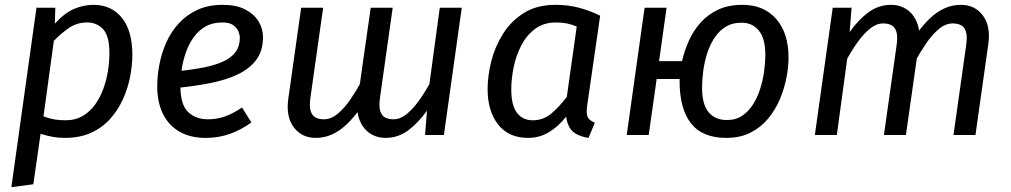

<svg xmlns="http://www.w3.org/2000/svg" viewBox="-20 -559 4185 795"><path d="M118 204 27 216 131 -527H209L207 -461Q248 -506 287.5 -522.5Q327 -539 367 -539Q441 -539 484.5 -485.5Q528 -432 528 -332Q528 -288 518.5 -240Q509 -192 488.5 -147Q468 -102 435.5 -66Q403 -30 356.5 -9Q310 12 248 12Q221 12 197 7.5Q173 3 148 -5ZM253 -61Q292 -61 322 -78.5Q352 -96 373 -125Q394 -154 407.5 -190.5Q421 -227 427 -265.5Q433 -304 433 -339Q433 -410 407 -438Q381 -466 341 -466Q298 -466 265 -443Q232 -420 203 -390L160 -77Q185 -68 205 -64.5Q225 -61 253 -61Z M902 -539Q958 -539 995 -520Q1032 -501 1050.5 -470.5Q1069 -440 1069 -405Q1069 -348 1040.5 -310.5Q1012 -273 962.5 -250Q913 -227 848.5 -214.5Q784 -202 713 -195L722 -265Q781 -271 827.5 -280.5Q874 -290 906.5 -305.5Q939 -321 956 -344.5Q973 -368 973 -402Q973 -415 967 -429.5Q961 -444 945.5 -455Q930 -466 901 -466Q860 -466 830.5 -449Q801 -432 781 -403.5Q761 -375 749 -340Q737 -305 732 -269.5Q727 -234 727 -202Q727 -126 758.5 -95.5Q790 -65 841 -65Q878 -65 912 -77Q946 -89 982 -114L1021 -52Q978 -21 931.5 -4.5Q885 12 832 12Q768 12 723 -14Q678 -40 654.5 -88Q631 -136 631 -202Q631 -245 640 -292Q649 -339 668.5 -383Q688 -427 720 -462Q752 -497 797 -518Q842 -539 902 -539Z M1576 12Q1540 12 1511.5 -7Q1483 -26 1468.5 -63Q1454 -100 1462 -155L1515 -527H1606L1554 -159Q1548 -119 1554.5 -99Q1561 -79 1575.5 -72Q1590 -65 1609 -65Q1637 -65 1663 -86Q1689 -107 1713 -140Q1737 -173 1758 -211L1801 -527H1892L1818 0H1740L1748 -101Q1712 -50 1670 -19Q1628 12 1576 12ZM1288 12Q1229 12 1196 -32.5Q1163 -77 1174 -152L1227 -527H1318L1266 -159Q1260 -119 1266.5 -99Q1273 -79 1287.5 -72Q1302 -65 1321 -65Q1351 -65 1379 -88.5Q1407 -112 1432 -149Q1457 -186 1479 -226L1473 -112Q1445 -72 1416 -44.5Q1387 -17 1355 -2.5Q1323 12 1288 12Z M2280 -539Q2331 -539 2375.5 -527.5Q2420 -516 2465 -494L2411 -120Q2407 -92 2412.5 -76.5Q2418 -61 2443 -51L2417 12Q2391 8 2371 -1.5Q2351 -11 2339.5 -29.5Q2328 -48 2324 -76Q2293 -36 2253.5 -12Q2214 12 2167 12Q2086 12 2042.5 -43.5Q1999 -99 1999 -190Q1999 -244 2014 -304.5Q2029 -365 2062.5 -418.5Q2096 -472 2149.5 -505.5Q2203 -539 2280 -539ZM2282 -466Q2232 -466 2196.5 -440Q2161 -414 2139 -372Q2117 -330 2107 -281.5Q2097 -233 2097 -189Q2097 -123 2120.5 -92Q2144 -61 2186 -61Q2230 -61 2263 -89Q2296 -117 2327 -158L2368 -449Q2347 -458 2327.5 -462Q2308 -466 2282 -466Z M3054 -539Q3143 -539 3194 -480.5Q3245 -422 3245 -321Q3245 -283 3236.5 -238Q3228 -193 3209.5 -149Q3191 -105 3161 -68.5Q3131 -32 3088 -10Q3045 12 2987 12Q2938 12 2901.5 -3Q2865 -18 2841 -48.5Q2817 -79 2805 -125Q2793 -171 2794 -232H2699L2666 0H2575L2649 -527H2740L2709 -306H2804Q2814 -349 2832.5 -390.5Q2851 -432 2881 -465.5Q2911 -499 2953.5 -519Q2996 -539 3054 -539ZM3051 -465Q3011 -465 2983 -447Q2955 -429 2936.5 -399.5Q2918 -370 2907 -334.5Q2896 -299 2891.5 -262.5Q2887 -226 2887 -196Q2887 -127 2914 -94.5Q2941 -62 2990 -62Q3027 -62 3053.5 -80Q3080 -98 3098.5 -127.5Q3117 -157 3128 -192.5Q3139 -228 3144 -264.5Q3149 -301 3149 -331Q3149 -400 3122 -432.5Q3095 -465 3051 -465Z M3670 -539Q3706 -539 3734.5 -520Q3763 -501 3777.5 -464Q3792 -427 3784 -372L3731 0H3640L3692 -368Q3698 -408 3691.5 -428Q3685 -448 3670.5 -455Q3656 -462 3637 -462Q3609 -462 3583 -441Q3557 -420 3533 -387Q3509 -354 3488 -316L3445 0H3354L3428 -527H3506L3498 -426Q3534 -477 3576 -508Q3618 -539 3670 -539ZM3958 -539Q4017 -539 4050 -494.5Q4083 -450 4072 -375L4019 0H3928L3980 -368Q3986 -408 3979.5 -428Q3973 -448 3958.5 -455Q3944 -462 3925 -462Q3895 -462 3867 -438.5Q3839 -415 3814 -378Q3789 -341 3767 -301L3773 -415Q3801 -455 3830 -482.5Q3859 -510 3891 -524.5Q3923 -539 3958 -539Z"/></svg>

Font: Fira Sans Variable
Style: Italic
Weight: 397
Italic angle: -8°
Designer: Carrois Corporate & Edenspiekermann AG
Foundry: Carrois Corporate GbR & Edenspiekermann AG
Version: Version 4.202